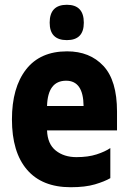

<svg xmlns="http://www.w3.org/2000/svg" viewBox="-20 -774 540 804"><path d="M276 10Q337 10 377.5 -2Q418 -14 442 -28V-154Q420 -139 384.5 -127.5Q349 -116 300 -116Q248 -116 213.5 -143.5Q179 -171 177 -228H470V-307Q470 -437 413 -498Q356 -559 261 -559Q148 -559 89 -483Q30 -407 30 -274Q30 -137 93 -63.5Q156 10 276 10ZM177 -330Q180 -436 257 -436Q329 -436 330 -330ZM260 -606Q331 -606 331 -679Q331 -754 260 -754Q188 -754 188 -679Q188 -606 260 -606Z"/></svg>

Font: Noto Sans Mono Condensed Extra
Style: Regular
Weight: 800
Width: 3
Designer: Monotype Design Team
Foundry: Monotype Imaging Inc.
Version: Version 1.900